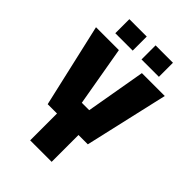

<svg xmlns="http://www.w3.org/2000/svg" viewBox="-251 -962 1062 1062"><g transform="rotate(45 280.0 -431.0)"><path d="M196 0V-210H123L11 -700H190L251 -349H309L370 -700H549L437 -210H364V0ZM110 -752V-862H246V-752ZM315 -752V-862H451V-752Z"/></g></svg>

Font: Tektur SemiCondensed
Style: Bold
Weight: 700
Width: 4
Designer: Adam Jagosz
Foundry: Adam Jagosz
Version: Version 1.005;gftools[0.9.30]